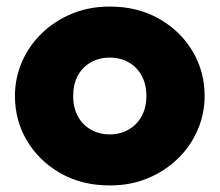

<svg xmlns="http://www.w3.org/2000/svg" viewBox="-20 -550 669 585"><path d="M314.5 15Q229.5 15 164.2 -22.2Q99 -59.5 62.2 -121.2Q25.5 -183 25.5 -257.5Q25.5 -311.5 46.5 -360.5Q67.5 -409.5 106.2 -447.5Q145 -485.5 198 -507.8Q251 -530 314.5 -530Q399.5 -530 464.8 -492.8Q530 -455.5 566.8 -393.8Q603.5 -332 603.5 -257.5Q603.5 -204 582.5 -154.8Q561.5 -105.5 522.8 -67.5Q484 -29.5 431.2 -7.2Q378.5 15 314.5 15ZM314.5 -140.5Q346 -140.5 371.2 -154.8Q396.5 -169 411.2 -195.2Q426 -221.5 426 -257.5Q426 -293.5 411.5 -319.8Q397 -346 371.8 -360.2Q346.5 -374.5 314.5 -374.5Q282.5 -374.5 257 -360.2Q231.5 -346 217.2 -319.8Q203 -293.5 203 -257.5Q203 -221.5 217.5 -195.2Q232 -169 257.5 -154.8Q283 -140.5 314.5 -140.5Z"/></svg>

Font: Geologica Cursive ExtraBold
Style: Regular
Weight: 800
Designer: Sindre Bremnes, Frode Helland
Foundry: Monokrom Skriftforlag AS
Version: Version 1.010;gftools[0.9.28]